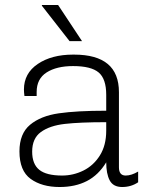

<svg xmlns="http://www.w3.org/2000/svg" viewBox="-20 -740 625 770"><path d="M457 -370V-69Q457 -36 484 -36Q507 -36 534 -52V-9Q506 10 470 10Q434 10 420 -16.5Q406 -43 406 -89Q375 -38 328.5 -14Q282 10 219 10Q148 10 103 -22.5Q58 -55 58 -133Q58 -204 100.5 -239.5Q143 -275 215.5 -285.5Q288 -296 406 -296V-360Q406 -424 375.5 -449.5Q345 -475 273 -475Q207 -475 167 -449.5Q127 -424 127 -371V-355H78Q76 -371 76 -381Q76 -446 131.5 -483.5Q187 -521 273 -521H277Q367 -521 412 -483.5Q457 -446 457 -370ZM109 -132Q109 -82 137.5 -59Q166 -36 229 -36Q274 -36 314.5 -56Q355 -76 380.5 -116.5Q406 -157 406 -216V-250Q300 -250 239.5 -243Q179 -236 144 -210.5Q109 -185 109 -132ZM148 -720H213L309 -575H259L148 -717Z"/></svg>

Font: Chivo Thin
Style: Regular
Weight: 100
Designer: Hector Gatti
Foundry: Omnibus-Type
Version: Version 1.007